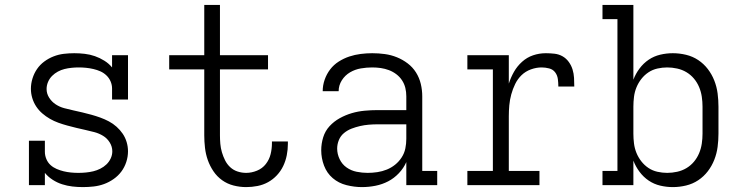

<svg xmlns="http://www.w3.org/2000/svg" viewBox="-20 -755 3040 783"><path d="M318 8Q296 8 275 5.5Q254 3 233.5 -3.5Q213 -10 194.5 -22Q176 -34 163 -50V0H98V-181H163V-136Q163 -121 169 -106.5Q175 -92 186 -82Q197 -72 211 -66Q225 -60 239.5 -56.5Q254 -53 269 -51.5Q284 -50 299 -50Q299 -50 299.5 -50Q300 -50 300 -50Q315 -50 330.5 -51.5Q346 -53 360.5 -56.5Q375 -60 389 -67Q403 -74 414 -84.5Q425 -95 431.5 -109Q438 -123 438 -138Q438 -157 427.5 -174Q417 -191 400.5 -201Q384 -211 365.5 -216Q347 -221 328.5 -225Q310 -229 291.5 -233.5Q273 -238 254.5 -243Q236 -248 218 -254.5Q200 -261 183.5 -270.5Q167 -280 152.5 -292.5Q138 -305 127.5 -321Q117 -337 111.5 -355.5Q106 -374 106 -393Q106 -414 112.5 -435Q119 -456 131 -473.5Q143 -491 160.5 -504Q178 -517 198.5 -525Q219 -533 240.5 -535.5Q262 -538 283 -538Q304 -538 325.5 -535.5Q347 -533 367 -526Q387 -519 405.5 -507.5Q424 -496 437 -480V-530H502V-349H437V-394Q437 -409 431 -423Q425 -437 414 -447.5Q403 -458 389.5 -464Q376 -470 361 -473.5Q346 -477 331 -478.5Q316 -480 301 -480Q287 -480 272 -478.5Q257 -477 243 -473.5Q229 -470 216 -463Q203 -456 192.5 -445.5Q182 -435 176 -421Q170 -407 170 -392Q170 -373 180.5 -356.5Q191 -340 207 -329.5Q223 -319 241.5 -314Q260 -309 278.5 -305Q297 -301 316 -296.5Q335 -292 353 -287Q371 -282 389 -275.5Q407 -269 424 -260Q441 -251 455.5 -238Q470 -225 480.5 -209.5Q491 -194 496.5 -175.5Q502 -157 502 -138Q502 -116 495 -94.5Q488 -73 475 -55.5Q462 -38 443.5 -25Q425 -12 404.5 -4.5Q384 3 362 5.5Q340 8 318 8Z M984 8Q958 8 932.5 1.5Q907 -5 886 -20Q865 -35 850.5 -56.5Q836 -78 827.5 -102Q819 -126 816 -152Q813 -178 813 -203V-472H670V-530H813V-735H877V-530H1073V-472H877V-203Q877 -186 878.5 -168.5Q880 -151 885 -134Q890 -117 898 -101Q906 -85 919 -73Q932 -61 949 -55.5Q966 -50 984 -50Q1006 -50 1028 -59Q1050 -68 1064 -86Q1078 -104 1083.5 -126Q1089 -148 1089 -171Q1089 -173 1089 -174.5Q1089 -176 1089 -178H1154Q1154 -176 1154 -173.5Q1154 -171 1154 -168Q1154 -145 1149.5 -122Q1145 -99 1135 -78Q1125 -57 1109 -40Q1093 -23 1073 -12Q1053 -1 1030 3.5Q1007 8 984 8Z M1456 8Q1425 8 1393 0Q1361 -8 1337 -28.5Q1313 -49 1301.5 -79.5Q1290 -110 1290 -142Q1290 -169 1298 -195Q1306 -221 1324 -240.5Q1342 -260 1365.5 -273Q1389 -286 1414.5 -293.5Q1440 -301 1467 -303.5Q1494 -306 1520 -306H1637V-362Q1637 -380 1633 -396.5Q1629 -413 1619.5 -427.5Q1610 -442 1596 -452.5Q1582 -463 1566 -469Q1550 -475 1533 -477.5Q1516 -480 1498 -480Q1475 -480 1451.5 -476Q1428 -472 1407.5 -460Q1387 -448 1374 -427.5Q1361 -407 1361 -383H1296Q1296 -407 1304 -430Q1312 -453 1326.5 -472Q1341 -491 1361.5 -504Q1382 -517 1404.5 -524.5Q1427 -532 1451 -535Q1475 -538 1498 -538Q1524 -538 1549.5 -534.5Q1575 -531 1598.5 -521.5Q1622 -512 1642.5 -496.5Q1663 -481 1676.5 -459.5Q1690 -438 1696 -413Q1702 -388 1702 -362V-58H1763V0H1637V-94Q1626 -69 1606.5 -48.5Q1587 -28 1563 -15.5Q1539 -3 1511.5 2.5Q1484 8 1456 8ZM1479 -50Q1499 -50 1519 -53Q1539 -56 1557.5 -63.5Q1576 -71 1591.5 -83.5Q1607 -96 1618 -113Q1629 -130 1633 -149.5Q1637 -169 1637 -189V-248H1520Q1502 -248 1484 -246.5Q1466 -245 1448.5 -241Q1431 -237 1414 -230.5Q1397 -224 1383 -212.5Q1369 -201 1362 -184Q1355 -167 1355 -149Q1355 -127 1365 -106Q1375 -85 1393.5 -72Q1412 -59 1434.5 -54.5Q1457 -50 1479 -50Z M1886 0V-58H1990V-472H1886V-530H2055V-414Q2063 -439 2076 -462Q2089 -485 2109 -503Q2129 -521 2154 -529.5Q2179 -538 2206 -538Q2223 -538 2241 -536Q2259 -534 2274 -525.5Q2289 -517 2299.5 -502.5Q2310 -488 2315 -471.5Q2320 -455 2321 -437.5Q2322 -420 2322 -402H2257Q2257 -417 2255 -432.5Q2253 -448 2244 -460Q2235 -472 2219.5 -476Q2204 -480 2189 -480Q2167 -480 2145 -472Q2123 -464 2107 -448.5Q2091 -433 2081 -412.5Q2071 -392 2065 -370Q2059 -348 2057 -325.5Q2055 -303 2055 -281V-58H2180V0Z M2724 8Q2698 8 2672.5 2Q2647 -4 2625.5 -18.5Q2604 -33 2588 -54.5Q2572 -76 2563 -100V0H2437V-58H2498V-677H2437V-735H2563V-430Q2572 -454 2588 -475.5Q2604 -497 2625.5 -511.5Q2647 -526 2672.5 -532Q2698 -538 2724 -538Q2751 -538 2778 -531.5Q2805 -525 2827.5 -510Q2850 -495 2866.5 -473.5Q2883 -452 2893 -426.5Q2903 -401 2906.5 -374Q2910 -347 2910 -320V-210Q2910 -183 2906.5 -156Q2903 -129 2893 -103.5Q2883 -78 2866.5 -56.5Q2850 -35 2827.5 -20Q2805 -5 2778 1.5Q2751 8 2724 8ZM2701 -50Q2721 -50 2741.5 -54.5Q2762 -59 2779.5 -69.5Q2797 -80 2810 -95.5Q2823 -111 2831 -130Q2839 -149 2842 -169.5Q2845 -190 2845 -210V-320Q2845 -340 2842 -360.5Q2839 -381 2831 -400Q2823 -419 2810 -434.5Q2797 -450 2779.5 -460.5Q2762 -471 2741.5 -475.5Q2721 -480 2701 -480Q2681 -480 2661 -475.5Q2641 -471 2624.5 -460Q2608 -449 2595.5 -433Q2583 -417 2575.5 -398.5Q2568 -380 2565.5 -360Q2563 -340 2563 -320V-210Q2563 -190 2565.5 -170Q2568 -150 2575.5 -131.5Q2583 -113 2595.5 -97Q2608 -81 2624.5 -70Q2641 -59 2661 -54.5Q2681 -50 2701 -50Z"/></svg>

Font: Iosevka Slab Light Extended
Style: Regular
Weight: 300
Width: 7
Monospace: yes
Designer: Belleve Invis
Foundry: Belleve Invis
Version: Version 11.1.0; ttfautohint (v1.8.3)